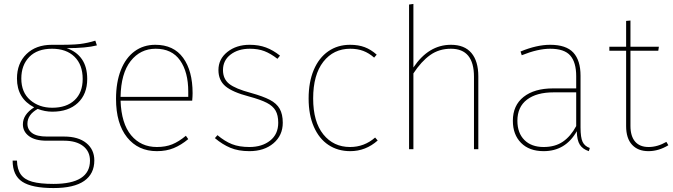

<svg xmlns="http://www.w3.org/2000/svg" viewBox="-20 -756 3411 973"><path d="M471 -526Q417 -512 318 -512Q368 -495 395 -456Q422 -417 422 -356Q422 -279 374.5 -234.5Q327 -190 245 -190Q208 -190 171 -204Q119 -175 119 -129Q119 -99 143 -81.5Q167 -64 218 -64H305Q377 -64 417.5 -31Q458 2 458 57Q458 125 406.5 161Q355 197 251 197Q142 197 93 165Q44 133 44 58H66Q67 102 85.5 128Q104 154 143.5 165Q183 176 251 176Q436 176 436 58Q436 11 401 -16Q366 -43 304 -43H216Q158 -43 127 -66Q96 -89 96 -126Q96 -176 153 -212Q66 -257 66 -358Q66 -435 114 -482Q162 -529 243 -529Q345 -528 385 -533Q425 -538 463 -550ZM88 -358Q88 -288 133 -249Q178 -210 245 -210Q317 -210 358 -248.5Q399 -287 399 -356Q399 -428 357.5 -468.5Q316 -509 244 -509Q169 -509 128.5 -467.5Q88 -426 88 -358Z M954 -246H591Q595 -130 644.5 -70.5Q694 -11 775 -11Q819 -11 852.5 -24.5Q886 -38 922 -68L934 -51Q898 -21 860.5 -5.5Q823 10 775 10Q680 10 624 -60Q568 -130 568 -255Q568 -339 592.5 -401Q617 -463 662 -496Q707 -529 767 -529Q860 -529 908 -463Q956 -397 956 -284Q956 -268 954 -246ZM934 -292Q934 -391 892.5 -450Q851 -509 769 -509Q691 -509 642 -446.5Q593 -384 591 -265H934Z M1399 -474 1386 -458Q1351 -485 1319.5 -497Q1288 -509 1246 -509Q1187 -509 1148.5 -479.5Q1110 -450 1110 -401Q1110 -356 1141.5 -331Q1173 -306 1252 -285Q1313 -268 1347.5 -250Q1382 -232 1397.5 -204.5Q1413 -177 1413 -134Q1413 -70 1366 -30Q1319 10 1244 10Q1188 10 1147.5 -7Q1107 -24 1069 -56L1082 -71Q1119 -40 1155.5 -25.5Q1192 -11 1244 -11Q1308 -11 1349 -43.5Q1390 -76 1390 -134Q1390 -172 1376.5 -195.5Q1363 -219 1332 -235Q1301 -251 1242 -267Q1158 -289 1122.5 -319Q1087 -349 1087 -401Q1087 -457 1132.5 -493Q1178 -529 1245 -529Q1291 -529 1327.5 -515.5Q1364 -502 1399 -474Z M1889 -479 1876 -464Q1850 -487 1821 -498Q1792 -509 1755 -509Q1670 -509 1618.5 -443Q1567 -377 1567 -257Q1567 -139 1618.5 -75Q1670 -11 1754 -11Q1826 -11 1881 -59L1894 -44Q1833 10 1755 10Q1692 10 1644.5 -21.5Q1597 -53 1570.5 -113.5Q1544 -174 1544 -257Q1544 -340 1570 -401.5Q1596 -463 1643.5 -496Q1691 -529 1754 -529Q1796 -529 1828 -517Q1860 -505 1889 -479Z M2404 -369V0H2382V-367Q2382 -509 2265 -509Q2205 -509 2160 -477Q2115 -445 2075 -384V0H2053V-733L2075 -736V-414Q2152 -529 2265 -529Q2334 -529 2369 -487.5Q2404 -446 2404 -369Z M2969 -6 2964 10Q2933 0 2918.5 -22.5Q2904 -45 2903 -91Q2846 10 2735 10Q2662 10 2620.5 -32Q2579 -74 2579 -144Q2579 -222 2633.5 -265Q2688 -308 2782 -308H2900V-370Q2900 -440 2870 -474.5Q2840 -509 2768 -509Q2706 -509 2624 -476L2618 -495Q2700 -529 2768 -529Q2849 -529 2885.5 -489.5Q2922 -450 2922 -372V-110Q2922 -59 2932.5 -37Q2943 -15 2969 -6ZM2900 -117V-288H2786Q2699 -288 2650.5 -251Q2602 -214 2602 -144Q2602 -82 2637.5 -46.5Q2673 -11 2735 -11Q2793 -11 2832.5 -38Q2872 -65 2900 -117Z M3367 -20Q3318 10 3266 10Q3213 10 3183 -22.5Q3153 -55 3153 -117V-499H3068V-519H3153V-650L3175 -652V-519H3319L3316 -499H3175V-118Q3175 -66 3198.5 -38.5Q3222 -11 3267 -11Q3312 -11 3357 -37Z"/></svg>

Font: Fira Sans Thin
Style: Regular
Weight: 100
Designer: bBox Type GmbH & Carrois Corporate GbR & Edenspiekermann AG
Foundry: bBox Type GmbH & Carrois Corporate GbR & Edenspiekermann AG
Version: Version 4.301